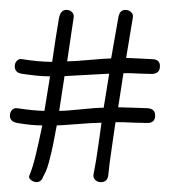

<svg xmlns="http://www.w3.org/2000/svg" viewBox="-20 -353 387 388"><path d="M303.2 -219.2Q303.2 -204.1 287.1 -203.6Q277.3 -203.6 261 -204.3Q244.6 -205.1 244.1 -205.1H229.5L218.8 -136.2Q227.5 -136.2 251 -135.3Q274.4 -134.3 278.8 -134.3Q293.9 -132.8 293.5 -119.6Q293.5 -104.5 277.8 -104.5Q266.6 -104.5 253.9 -105Q241.2 -105.5 229.5 -106H213.4Q208.5 -73.2 206.5 -58.6Q200.2 -16.1 199 -0.5Q197.8 15.1 183.6 15.1Q177.2 15.1 172.6 10.7Q168 6.3 168.9 0Q170.9 -10.7 174.3 -29.8Q180.7 -71.3 185.1 -105Q169.4 -105 127.4 -101.6Q103 -99.6 94.7 -99.6Q86.9 -56.2 82 -37.6Q75.7 -10.7 69.3 0Q66.9 3.9 65.4 8.3Q61.5 14.6 54.7 15.1Q47.9 15.1 42.2 10.5Q36.6 5.9 40 0Q45.9 -13.7 52.2 -39.8Q58.6 -65.9 65.4 -99.6Q42.5 -99.6 15.1 -104.5Q0 -106.9 0 -119.6Q0 -126 4.2 -130.6Q8.3 -135.3 15.1 -134.3Q47.4 -129.4 69.8 -128.9L81.1 -198.7Q67.9 -198.7 53.5 -200.2Q39.1 -201.7 24.4 -203.9Q9.8 -206.1 9.8 -219.2Q9.8 -225.6 14.2 -230.2Q18.6 -234.9 24.9 -233.4Q40 -231 55.4 -229.5Q70.8 -228 85.4 -228Q88.9 -252.4 92.5 -275.6Q96.2 -298.8 99.1 -315.9Q102.1 -333 114.3 -333Q120.6 -333 125.2 -328.9Q129.9 -324.7 128.9 -317.9L115.7 -229Q127.9 -229 160.9 -231.9Q193.8 -234.9 204.6 -234.9L219.2 -317.9Q221.7 -333 233.4 -333Q239.7 -333 244.6 -328.9Q249.5 -324.7 248.5 -317.9L234.9 -235.8Q243.7 -235.8 264.6 -234.6Q285.6 -233.4 288.1 -233.4Q303.2 -232.9 303.2 -219.2ZM200.7 -204.1 110.4 -199.2 99.6 -128.9Q113.8 -128.9 143.6 -132.1Q173.3 -135.3 189.5 -135.3Z"/></svg>

Font: Shan Inle Unicode
Style: Normal
Weight: 400
Version: 2.0 Jan 1st, 2014